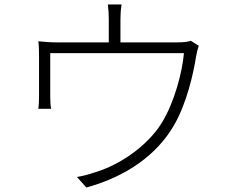

<svg xmlns="http://www.w3.org/2000/svg" viewBox="-20 -812 1040 856"><path d="M866 -608 831 -630C821 -627 806 -623 771 -623H517V-727C517 -743 518 -768 522 -792H461C464 -768 465 -743 465 -727V-623H239C206 -623 177 -625 151 -628C154 -607 154 -576 154 -556C154 -523 154 -410 154 -379C154 -364 153 -340 151 -327H208C205 -339 204 -363 204 -378C204 -408 204 -530 204 -575H800C793 -492 758 -356 701 -264C637 -161 515 -77 404 -44C378 -35 349 -27 323 -23L365 24C551 -27 681 -127 753 -249C812 -347 843 -488 854 -559C857 -577 862 -597 866 -608Z"/></svg>

Font: Noto Sans CJK SC Light
Style: Regular
Weight: 300
Designer: Ryoko NISHIZUKA 西塚涼子 (kana, bopomofo & ideographs); Paul D. Hunt (Latin, Greek & Cyrillic); Sandoll Communications 산돌커뮤니
Foundry: Adobe
Version: Version 2.004;hotconv 1.0.118;makeotfexe 2.5.65603